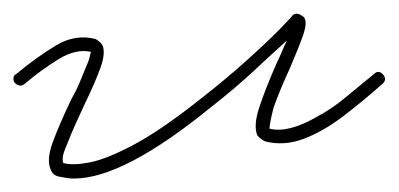

<svg xmlns="http://www.w3.org/2000/svg" viewBox="-30 -257 592 285"><path d="M80 8Q73 8 68 7Q63 6 57 5Q48 3 45 -6Q39 -20 48 -45Q57 -70 76 -110Q83 -122 88 -134Q93 -146 97 -156Q102 -167 103 -172Q104 -177 105 -180Q83 -185 57.5 -169.5Q32 -154 6 -132Q-1 -127 -8 -134Q-10 -136 -10 -140.5Q-10 -145 -6 -147Q24 -172 53 -189.5Q82 -207 112 -199Q119 -195 122 -190Q127 -179 119.5 -157.5Q112 -136 95 -101Q88 -86 81.5 -71.5Q75 -57 70 -44Q63 -28 63 -22Q63 -16 64 -15Q78 -11 103.5 -16Q129 -21 170 -43Q211 -65 270 -112Q307 -141 337.5 -168.5Q368 -196 386 -214.5Q404 -233 404 -234Q408 -238 414 -236Q416 -235 418.5 -233.5Q421 -232 422 -230Q426 -223 420.5 -206.5Q415 -190 400 -155Q393 -140 387 -125.5Q381 -111 376 -97Q372 -81 371 -74.5Q370 -68 370 -66Q398 -59 441 -84Q462 -95 483 -112.5Q504 -130 525 -147Q532 -154 539 -146Q545 -138 537 -132Q509 -107 479.5 -84.5Q450 -62 421 -51Q392 -40 364 -47Q357 -50 352 -56Q346 -70 354.5 -96.5Q363 -123 381 -164Q385 -172 388.5 -180.5Q392 -189 396 -197Q377 -180 347.5 -152.5Q318 -125 282 -97Q153 8 80 8Z"/></svg>

Font: Redacted Script Light
Style: Regular
Weight: 300
Designer: Christian Naths
Foundry: Christian Naths
Version: Version 1.001; ttfautohint (v1.8.3)